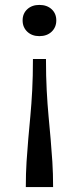

<svg xmlns="http://www.w3.org/2000/svg" viewBox="-20 -543 321 781"><path d="M196 218Q196 163 193 115.5Q190 68 186 23Q182 -22 177.5 -70.5Q173 -119 170 -175.5Q167 -232 167 -303H114Q114 -232 111 -175.5Q108 -119 103.5 -71Q99 -23 95 22.5Q91 68 88 115Q85 162 85 218ZM140 -523Q171 -523 190 -505.5Q209 -488 209 -460Q209 -432 190 -414Q171 -396 140 -396Q110 -396 91 -414Q72 -432 72 -460Q72 -488 91 -505.5Q110 -523 140 -523Z"/></svg>

Font: Roboto Serif ExtraLight
Style: Regular
Weight: 250
Version: Version 1.007